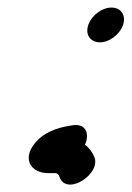

<svg xmlns="http://www.w3.org/2000/svg" viewBox="-20 -492 348 508"><path d="M174.1 -160.8C145.9 -157 106.3 -148.4 79.5 -121.1C34.1 -75 60.8 -34 106.6 -34H127.6C128.7 -34 132.7 -32.4 135.8 -28.2L139 -20.3C160.4 25.9 249.5 -33.9 229 -78C223.5 -90 216.8 -100.2 204.8 -109C215.3 -130.7 212.6 -165.4 174.1 -160.8ZM214.1 -427.5C204 -400.3 219.5 -380 244.5 -380C269.5 -380 296.1 -400.6 305 -424.5C314.6 -450.5 301 -472 275 -472C250.4 -472 223.2 -452.1 214.1 -427.5Z"/></svg>

Font: Just Breathe
Style: BdObl7
Weight: 400
Foundry: Cannot Into Space Fonts
Version: Version 0.72